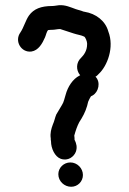

<svg xmlns="http://www.w3.org/2000/svg" viewBox="-20 -691 493 734"><path d="M203 -25C203 2 226 23 252 23C277 23 297 3 297 -22C297 -48 275 -70 249 -70C224 -70 203 -50 203 -25ZM210 -580C227 -574 245 -569 262 -563C277 -558 290 -557 302 -551C307 -548 313 -532 313 -525V-522C313 -497 301 -481 289 -469C271 -452 270 -423 286 -404H287L284 -402C258 -389 239 -359 231 -329C227 -317 224 -300 217 -290C209 -277 202 -265 195 -253C190 -241 188 -228 182 -215C176 -199 171 -182 174 -162C174 -159 174 -155 175 -151C175 -123 190 -92 212 -84C240 -74 263 -92 270 -111C276 -128 272 -142 266 -155H265C265 -161 265 -167 264 -172V-173C269 -191 275 -209 283 -224C296 -244 306 -262 313 -286L317 -302C319 -307 324 -317 327 -322C328 -322 328 -322 328 -323L334 -326C357 -339 366 -377 345 -398C350 -400 354 -405 357 -408C390 -438 418 -510 394 -571C383 -611 347 -639 303 -646C301 -646 298 -647 293 -649C284 -652 277 -654 270 -656C250 -663 230 -673 205 -671C195 -670 188 -668 179 -668C137 -668 109 -657 91 -632C78 -614 71 -586 58 -567C34 -534 61 -489 100 -494C127 -498 142 -525 152 -548C156 -557 158 -570 164 -576C171 -577 176 -577 179 -577C190 -577 199 -580 210 -580Z"/></svg>

Font: Dictator
Style: Regular
Weight: 500
Version: Version MIL.1277